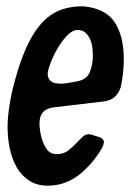

<svg xmlns="http://www.w3.org/2000/svg" viewBox="-20 -581 425 608"><path d="M131 7Q97 7 72.5 -9Q48 -25 33 -51Q18 -77 11 -110.5Q4 -144 4 -179Q4 -209 10 -247Q16 -285 26.5 -324Q37 -363 50.5 -399Q64 -435 79 -461Q108 -513 146.5 -537Q185 -561 242 -561H245Q315 -554 343.5 -510Q372 -466 372 -394Q372 -371 369.5 -348.5Q367 -326 362 -304Q349 -265 310 -260L150 -241Q105 -236 105 -190Q105 -181 107 -166Q109 -151 114 -137Q118 -123 128.5 -108Q139 -93 160 -93Q181 -93 195.5 -104Q210 -115 224 -130Q227 -133 229.5 -136Q232 -139 235 -141L244 -150Q253 -156 260 -156Q268 -156 275 -153Q280 -151 284.5 -150Q289 -149 294 -147Q309 -142 309 -130Q309 -126 304 -114Q275 -63 231 -28Q187 7 131 7ZM162 -317Q165 -316 171 -316Q183 -316 196.5 -318.5Q210 -321 222 -323Q254 -328 264 -352Q274 -376 274 -404Q274 -416 272.5 -430Q271 -444 265.5 -456.5Q260 -469 250.5 -477.5Q241 -486 226 -486Q209 -486 192 -468Q175 -450 161.5 -426.5Q148 -403 139.5 -380Q131 -357 131 -347Q131 -333 140 -325Q149 -317 162 -317Z"/></svg>

Font: Bangerz
Style: Regular
Weight: 400
Designer: vernon adams
Foundry: Vernon Adams
Version: Version 2.10;February 7, 2025;FontCreator 13.0.0.2683 64-bit